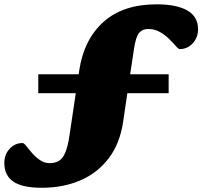

<svg xmlns="http://www.w3.org/2000/svg" viewBox="-80 -742 936 888"><path d="M113.5 126.5Q23.5 126.5 -18.2 98Q-60 69.5 -60 11.5Q-60 -27 -35.5 -53.8Q-11 -80.5 24.5 -80.5Q30.5 -80.5 41.5 -66.5Q52.5 -52.5 68.5 -34Q84.5 -15.5 105 -1.5Q125.5 12.5 150 12.5Q175.5 12.5 193 1.8Q210.5 -9 222.2 -37Q234 -65 241.5 -116.5L270.5 -311H97V-398.5H284L286.5 -416.5Q308 -559.5 398.8 -640.8Q489.5 -722 644.5 -722Q737 -722 786.5 -693.5Q836 -665 836 -607Q836 -568.5 811.5 -541.8Q787 -515 751.5 -515Q745.5 -515 733.2 -529Q721 -543 702.5 -561.5Q684 -580 659.5 -594Q635 -608 605 -608Q579 -608 563.8 -590.5Q548.5 -573 540 -517.5L522 -398.5H700V-311H509L489.5 -179Q474.5 -77.5 422.5 -9.5Q370.5 58.5 291 92.5Q211.5 126.5 113.5 126.5Z"/></svg>

Font: Newsreader Caption ExtraBold
Style: Regular
Weight: 800
Designer: Hugues Gentile
Foundry: Production Type
Version: Version 1.001